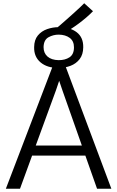

<svg xmlns="http://www.w3.org/2000/svg" viewBox="-20 -1161 720 1181"><path d="M103 0H16L303 -751H384L665 0H577L505 -204H177.5ZM324 -605 200 -266H483.5L364 -605L344 -664ZM339 -743Q270 -743 229.2 -777.5Q188.5 -812 190 -871Q190.5 -916 213 -943Q235.5 -970 270.2 -982Q305 -994 342 -994Q411 -994 452 -962.5Q493 -931 492 -870Q491.5 -825.5 470 -797.5Q448.5 -769.5 413.8 -756.2Q379 -743 339 -743ZM340 -791Q380 -790.5 407.5 -808.5Q435 -826.5 435 -870Q435 -908.5 408.8 -928Q382.5 -947.5 341 -948Q307.5 -948 278.2 -931.8Q249 -915.5 248 -871Q248 -834.5 272.2 -813.2Q296.5 -792 340 -791ZM364 -953 328 -988Q334.5 -993 351.8 -1008Q369 -1023 391.5 -1042.8Q414 -1062.5 436 -1082.5Q458 -1102.5 475 -1118.5Q492 -1134.5 498 -1141L552 -1092Q514 -1053 461.5 -1014.2Q409 -975.5 364 -953Z"/></svg>

Font: Merriweather Sans Light
Style: Regular
Weight: 300
Designer: Eben Sorkin
Foundry: Eben Sorkin
Version: Version 2.001; ttfautohint (v1.8.3)